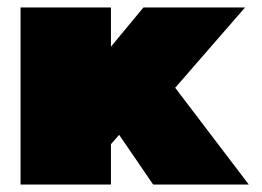

<svg xmlns="http://www.w3.org/2000/svg" viewBox="-20 -494 701 514"><path d="M35 0V-474H277V-369L364 -474H636L449 -259L646 0H390L299 -133L277 -108V0Z"/></svg>

Font: Kanit Black
Style: Regular
Weight: 900
Designer: Katatrad Team
Foundry: CadsonDemak
Version: Version 2.000; ttfautohint (v1.8.3)